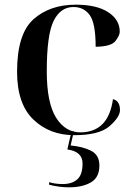

<svg xmlns="http://www.w3.org/2000/svg" viewBox="-20 -568 569 821"><path d="M298 10Q405 10 449 -29Q493 -68 493 -97Q493 -137 463 -144Q444 -4 326 -2Q260 -1 220 -64.5Q180 -128 180 -263Q180 -420 209.5 -479Q239 -538 294 -538Q339 -538 364 -503Q389 -468 389 -368Q456 -369 474 -393Q492 -417 492 -432Q492 -484 442.5 -516Q393 -548 304 -548Q193 -548 123 -485.5Q53 -423 53 -261Q53 -124 122.5 -57Q192 10 298 10ZM275 233Q332 233 368.5 212Q405 191 405 140Q405 95 370 77Q335 59 282 54L296 -7H286L268 71Q333 80 333 131Q333 179 310.5 199Q288 219 248 219Q217 219 190 211V222Q234 233 275 233Z"/></svg>

Font: Noto Serif Display Semi
Style: Regular
Weight: 600
Designer: Monotype Design Team
Foundry: Monotype Imaging Inc.
Version: Version 1.900